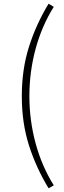

<svg xmlns="http://www.w3.org/2000/svg" viewBox="-20 -827 347 1039"><path d="M243 192Q176 82 137 -39.5Q98 -161 98 -307Q98 -452 137 -574.5Q176 -697 243 -807L271 -790Q206 -686 172.5 -562Q139 -438 139 -307Q139 -176 172.5 -52Q206 72 271 176Z"/></svg>

Font: Noto Sans SC ExtraLight
Style: Regular
Weight: 250
Designer: Ryoko NISHIZUKA 西塚涼子 (kana, bopomofo & ideographs); Paul D. Hunt (Latin, Greek & Cyrillic); Sandoll Communications 산돌커뮤니
Foundry: Adobe
Version: Version 2.004-H2;hotconv 1.0.118;makeotfexe 2.5.65603